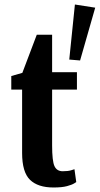

<svg xmlns="http://www.w3.org/2000/svg" viewBox="-20 -820 442 851"><path d="M335 -552 287 -556 312 -800 402 -786ZM217 11Q148 11 113 -23Q78 -57 78 -142V-423H30V-483L79 -497L143 -666H211V-500H321V-423H211V-176Q211 -106 221.5 -83.5Q232 -61 258 -61Q282 -61 296 -65.5Q310 -70 310 -70L318 -13Q318 -13 308.5 -7Q299 -1 277 5Q255 11 217 11Z"/></svg>

Font: Arsenal SC
Style: Bold
Weight: 700
Designer: Andrij Shevchenko
Foundry: Stairsfor
Version: Version 2.001; ttfautohint (v1.8.4.7-5d5b)